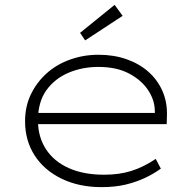

<svg xmlns="http://www.w3.org/2000/svg" viewBox="-20 -759 801 789"><path d="M397 10Q305 10 233.5 -24.5Q162 -59 122.5 -120Q83 -181 83 -261Q83 -322 107 -371.5Q131 -421 171.5 -457.5Q212 -494 267.5 -514Q323 -534 385 -534Q448 -534 500.5 -515.5Q553 -497 590.5 -463.5Q628 -430 648 -384Q668 -338 666 -282L665 -249H124V-295H638L617 -283L616 -307Q615 -349 588 -389.5Q561 -430 510 -457Q459 -484 384 -484Q318 -484 261.5 -460Q205 -436 170.5 -388Q136 -340 136 -264Q136 -197 168.5 -146.5Q201 -96 262 -68.5Q323 -41 408 -41Q470 -41 519.5 -56.5Q569 -72 620 -106L641 -66Q612 -45 576 -28Q540 -11 496.5 -0.5Q453 10 397 10ZM330 -593 309 -624 451 -739 484 -694Z"/></svg>

Font: Lexend Mega ExtraLight
Style: Regular
Weight: 250
Version: Version 1.007